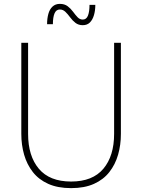

<svg xmlns="http://www.w3.org/2000/svg" viewBox="-20 -961 734 991"><path d="M347 10Q278 10 229 -12Q180 -34 149.5 -73Q119 -112 104.5 -162.5Q90 -213 90 -270V-740H125V-270Q125 -156 180.5 -90Q236 -24 347 -24Q458 -24 513.5 -90Q569 -156 569 -270V-740H604V-270Q604 -213 589.5 -162.5Q575 -112 544.5 -73Q514 -34 465 -12Q416 10 347 10ZM407 -831Q385 -831 369.5 -843Q354 -855 342 -871.5Q330 -888 317.5 -900Q305 -912 289 -912Q270 -912 261.5 -892Q253 -872 253 -836H223Q223 -865 229.5 -889Q236 -913 251 -927Q266 -941 289 -941Q313 -941 329 -929Q345 -917 357 -900.5Q369 -884 380.5 -872Q392 -860 407 -860Q426 -860 434 -880.5Q442 -901 442 -936H472Q472 -907 465 -883Q458 -859 444 -845Q430 -831 407 -831Z"/></svg>

Font: Be Vietnam Pro Variable Thin
Style: Regular
Weight: 100
Designer: Lam Bao, Tony Le, Vietanh Nguyen
Foundry: Yellow Type Foundry
Version: Version 1.002